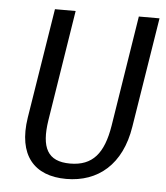

<svg xmlns="http://www.w3.org/2000/svg" viewBox="-46 -622 583 675"><g transform="rotate(5 245.0 -284.5)"><path d="M59 -192C38 -58 99 11 212 11C325 11 407 -58 428 -192L490 -580H417L355 -189C339 -91 301 -44 221 -44C141 -44 117 -92 132 -189L194 -580H121Z"/></g></svg>

Font: Charger Sport
Style: DfNrwObl
Weight: 400
Designer: Jasper
Foundry: Cannot Into Space Fonts
Version: Version 1.1